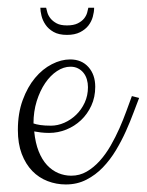

<svg xmlns="http://www.w3.org/2000/svg" viewBox="-20 -491 385 504"><path d="M152.8 -6.8Q127.9 -6.8 105 -15.6Q82 -24.4 64.7 -42.2Q47.4 -60.1 37.1 -86.9Q26.9 -113.8 26.9 -149.9Q26.9 -193.8 39.6 -228.3Q52.2 -262.7 72 -286.4Q91.8 -310.1 116.2 -322.5Q140.6 -335 164.1 -335Q194.3 -335 212.2 -314.9Q230 -294.9 230 -263.2Q230 -235.8 219.7 -213.6Q209.5 -191.4 192.6 -175.5Q175.8 -159.7 154.1 -150.9Q132.3 -142.1 108.9 -142.1Q97.7 -142.1 87.6 -143.3Q77.6 -144.5 69.8 -146Q72.8 -115.7 81.5 -93.8Q90.3 -71.8 103.5 -57.6Q116.7 -43.5 133.1 -36.6Q149.4 -29.8 167 -29.8Q189 -29.8 207.5 -40.5Q226.1 -51.3 241.7 -68.6Q257.3 -85.9 270.3 -108.4Q283.2 -130.9 293.5 -154.1Q303.7 -177.2 311.8 -199.5Q319.8 -221.7 326.2 -238.8L345.2 -233.9Q338.9 -217.8 330.3 -194.8Q321.8 -171.9 310.5 -146.7Q299.3 -121.6 284.2 -96.4Q269 -71.3 250 -51.5Q231 -31.7 206.8 -19.3Q182.6 -6.8 152.8 -6.8ZM165 -315.9Q147 -315.9 129.6 -304.4Q112.3 -293 98.6 -272.9Q85 -252.9 76.4 -225.6Q67.9 -198.2 67.9 -167Q74.2 -164.6 85.7 -162.8Q97.2 -161.1 113.8 -161.1Q131.3 -161.1 148.7 -168.7Q166 -176.3 179.9 -189.7Q193.8 -203.1 202.4 -221.7Q210.9 -240.2 210.9 -262.2Q210.9 -272.9 208 -282.7Q205.1 -292.5 199.2 -299.8Q193.4 -307.1 184.8 -311.5Q176.3 -315.9 165 -315.9ZM227.1 -470.7Q227.1 -459.5 223.6 -447Q220.2 -434.6 212.2 -424.1Q204.1 -413.6 190.2 -406.5Q176.3 -399.4 155.8 -399.4Q134.3 -399.4 120.6 -407.2Q106.9 -415 99.4 -426.3Q91.8 -437.5 88.9 -449.7Q85.9 -461.9 85.9 -470.7H101.1Q102.1 -465.3 104.5 -457.5Q106.9 -449.7 112.8 -442.4Q118.7 -435.1 128.7 -429.7Q138.7 -424.3 155.8 -424.3Q173.3 -424.3 184.1 -429.7Q194.8 -435.1 200.7 -442.4Q206.5 -449.7 208.7 -457.5Q210.9 -465.3 211.9 -470.7Z"/></svg>

Font: Clicker Script
Style: Regular
Weight: 400
Designer: Astigmatic (AOETI)
Foundry: Astigmatic (AOETI)
Version: Version 1.000